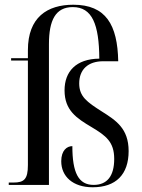

<svg xmlns="http://www.w3.org/2000/svg" viewBox="-20 -782 602 812"><path d="M372 10C470 10 524 -44 524 -143C524 -239 470 -273 410 -311C349 -350 315 -373 315 -429C315 -489 353 -523 417 -523H480C477 -677 428 -762 290 -762C180 -762 98 -709 98 -570V-536H27V-526H98V-84C98 -24 82 -10 37 -10H17V0H187V-595C187 -697 215 -752 288 -752C370 -752 399 -679 400 -534C301 -533 253 -479 253 -400C253 -315 304 -282 368 -244C428 -208 463 -182 463 -110C463 -36 432 0 376 0C312 0 286 -51 286 -164C263 -164 239 -146 239 -100C239 -36 288 10 372 10Z"/></svg>

Font: Noto Serif Display Condensed
Style: Regular
Weight: 400
Width: 3
Designer: Monotype Design Team
Foundry: Monotype Imaging Inc.
Version: Version 2.009